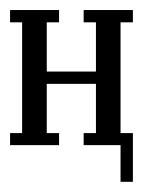

<svg xmlns="http://www.w3.org/2000/svg" viewBox="-20 -288 308 381"><path d="M219.2 72.8V0H146V-23.9H170.4V-121.6H72.8V-23.9H97.2V0H0V-23.9H23.9V-243.7H0V-268.1H97.2V-243.7H72.8V-146H170.4V-243.7H146V-268.1H243.7V-243.7H219.2V-23.9H243.7V72.8Z"/></svg>

Font: FS Mondwest Regular
Style: Regular
Weight: 400
Designer: NZWStudios2024
Foundry: https://fontstruct.com
Version: Version 1.0